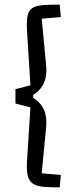

<svg xmlns="http://www.w3.org/2000/svg" viewBox="-20 -729 341 833"><path d="M161 23 244 30 239 84Q197 84 169 81.5Q141 79 124 68.5Q107 58 101 35.5Q95 13 97 -27L112 -263L47 -280V-342L112 -359L97 -598Q95 -638 99.5 -660.5Q104 -683 119.5 -693.5Q135 -704 164 -706.5Q193 -709 239 -709L244 -655L161 -648L180 -447Q185 -401 170.5 -369Q156 -337 124 -317V-305Q156 -285 170.5 -253Q185 -221 180 -175Z"/></svg>

Font: Changa ExtraLight
Style: Regular
Weight: 250
Designer: Eduardo Rodriguez Tunni
Foundry: Eduardo Rodriguez Tunni
Version: Version 3.002; ttfautohint (v1.8.2)